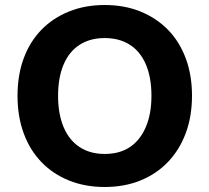

<svg xmlns="http://www.w3.org/2000/svg" viewBox="-20 -736 836 767"><path d="M398 11Q320 11 255.5 -15Q191 -41 145 -89Q99 -137 74.5 -204Q50 -271 50 -353Q50 -436 74.5 -502.5Q99 -569 145 -616.5Q191 -664 255.5 -690Q320 -716 398 -716Q477 -716 541 -690Q605 -664 651 -617Q697 -570 722 -503Q747 -436 747 -354Q747 -271 722 -204Q697 -137 651 -89Q605 -41 541 -15Q477 11 398 11ZM398 -121Q458 -121 499 -148.5Q540 -176 562.5 -228.5Q585 -281 585 -353Q585 -426 563 -478Q541 -530 499 -557Q457 -584 398 -584Q340 -584 298 -557Q256 -530 234 -478Q212 -426 212 -353Q212 -281 234 -228.5Q256 -176 298 -148.5Q340 -121 398 -121Z"/></svg>

Font: Nunito Sans 12pt ExtraLight ExtraBold
Style: Regular
Weight: 800
Version: Version 3.101;gftools[0.9.27]